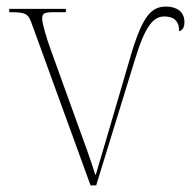

<svg xmlns="http://www.w3.org/2000/svg" viewBox="-20 -563 585 583"><path d="M79 -484 255 0H272L390 -383C421 -485 446 -513 479 -513C507 -513 524 -500 524 -468C533 -471 540 -478 540 -496C540 -530 513 -543 485 -543C441 -543 413 -519 375 -387C320 -198 284 -77 271 -33H269C258 -71 232 -141 211 -199L133 -415C122 -445 108 -492 108 -506C108 -527 119 -526 164 -526H180V-536H8V-526C63 -526 66 -521 79 -484Z"/></svg>

Font: Noto Serif Display Thin
Style: Regular
Weight: 100
Designer: Monotype Design Team
Foundry: Monotype Imaging Inc.
Version: Version 2.009